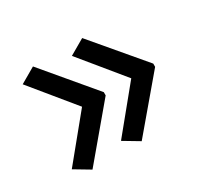

<svg xmlns="http://www.w3.org/2000/svg" viewBox="-97 -598 703 669"><g transform="rotate(-30 254.5 -263.5)"><path d="M469 -257 299 -56 237 -93 377 -264 237 -435 299 -471 469 -270ZM270 -257 101 -56 39 -93 179 -264 39 -435 101 -471 270 -270Z"/></g></svg>

Font: Noto Sans Sundanese
Style: Regular
Weight: 400
Designer: Monotype Design Team (Regular), Sérgio L. Martins (other weights)
Foundry: Monotype Imaging Inc.
Version: Version 2.003